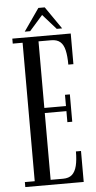

<svg xmlns="http://www.w3.org/2000/svg" viewBox="-57 -868 449 902"><g transform="rotate(-5 167.0 -416.5)"><path d="M25 0V-23.5H71.5V-676.5H25V-700H300.5V-555.5H276.5Q276.5 -596 270.2 -623Q264 -650 248.8 -663.2Q233.5 -676.5 206.5 -676.5H146.5V-362.5H248.5V-415.5H271.5V-286.5H248.5V-338.5H146.5V-23.5H205Q232.5 -23.5 247.8 -37.2Q263 -51 269.8 -78.2Q276.5 -105.5 276.5 -146H300.5V0ZM86 -727.5 159.5 -833H189.5L262.5 -727.5H237L174 -798.5L111.5 -727.5Z"/></g></svg>

Font: Imbue 48pt
Style: Regular
Weight: 400
Designer: Tyler Finck
Foundry: Etcetera Type Company
Version: Version 1.102